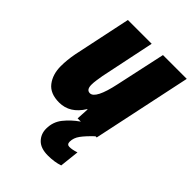

<svg xmlns="http://www.w3.org/2000/svg" viewBox="-232 -657 1010 1010"><g transform="rotate(45 273.5 -152.0)"><path d="M312 0Q269 30 239 67.5Q209 105 209 155Q209 195 235.5 222Q262 249 316 249Q364 249 402 236L414 127Q384 137 364 137Q345 137 345 116Q345 88 364 62Q383 36 421 0H430L547 -553H370L310 -276Q281 -139 240 -139Q214 -139 214 -177Q214 -192 217 -212.5Q220 -233 223 -250L286 -553H109L41 -230Q31 -178 31 -132Q31 -71 62 -30.5Q93 10 160 10Q240 10 289 -70H292L288 0Z"/></g></svg>

Font: Noto Sans Display SemiCondensed Black
Style: Italic
Weight: 900
Width: 4
Designer: Monotype Design team
Foundry: Monotype Imaging Inc.
Version: 1.000